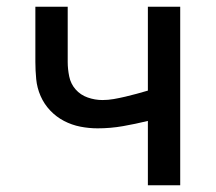

<svg xmlns="http://www.w3.org/2000/svg" viewBox="-20 -550 640 570"><path d="M419 0V-191Q382 -182 345 -175.5Q308 -169 270 -169Q244 -169 218.5 -174Q193 -179 170 -191Q147 -203 129 -222Q111 -241 100.5 -265Q90 -289 87.5 -315Q85 -341 85 -366V-530H181V-366Q181 -345 185.5 -323Q190 -301 204.5 -284.5Q219 -268 240.5 -260.5Q262 -253 284 -253Q301 -253 318 -256Q335 -259 352 -263Q369 -267 385.5 -271.5Q402 -276 419 -281V-530H515V0Z"/></svg>

Font: Iosevka Curly Medium Extended
Style: Regular
Weight: 500
Width: 7
Monospace: yes
Designer: Belleve Invis
Foundry: Belleve Invis
Version: Version 11.1.0; ttfautohint (v1.8.3)